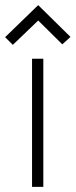

<svg xmlns="http://www.w3.org/2000/svg" viewBox="-87 -729 295 749"><path d="M188 -585 62 -709 -67 -584 -37 -554 62 -649 156 -556ZM38 0H82V-500H38Z"/></svg>

Font: Advent Pro Light
Style: Regular
Weight: 300
Version: Version 3.000